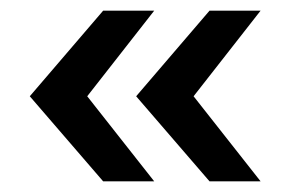

<svg xmlns="http://www.w3.org/2000/svg" viewBox="-20 -417 541 361"><path d="M374 -76 236 -236 374 -397H470L344 -236L470 -76ZM174 -76 36 -236 174 -397H270L144 -236L270 -76Z"/></svg>

Font: Mukta Vaani SemiBold
Style: Regular
Weight: 600
Designer: Noopur Datye, Girish Dalvi, Yashodeep Gholap, Pallavi Karambelkar
Foundry: Ek Type
Version: Version 2.538;PS 1.000;hotconv 16.6.51;makeotf.lib2.5.65220;